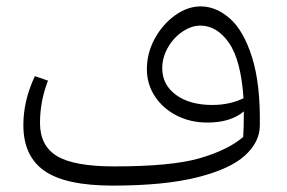

<svg xmlns="http://www.w3.org/2000/svg" viewBox="-20 -567 896 600"><path d="M792 -175Q792 -124 746 -81.5Q700 -39 597 -13Q494 13 332 13Q185 13 119 -33Q53 -79 53 -176Q53 -253 89 -329L130 -315Q105 -251 105 -183Q105 -111 158.5 -79Q212 -47 337 -47Q516 -47 604 -72.5Q692 -98 740 -139Q742 -168 742 -219Q701 -184 628 -184Q575 -184 532 -206Q489 -228 464 -266Q439 -304 439 -351Q439 -401 463.5 -446Q488 -491 527 -519Q566 -547 607 -547Q655 -547 698 -509.5Q741 -472 767.5 -388.5Q794 -305 792 -175ZM741 -260Q733 -379 695.5 -433Q658 -487 606 -487Q578 -487 550 -468Q522 -449 504.5 -418Q487 -387 487 -354Q487 -302 530 -270.5Q573 -239 643 -239Q698 -239 741 -260Z"/></svg>

Font: FiraGO Light
Style: Italic
Weight: 300
Italic angle: -8°
Designer: bBox Type GmbH
Foundry: bBox Type GmbH
Version: Version 1.001